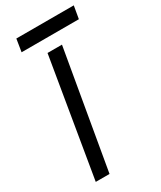

<svg xmlns="http://www.w3.org/2000/svg" viewBox="-211 -918 830 990"><g transform="rotate(-30 204.0 -422.5)"><path d="M168 -700 51 0H133L254 -700ZM54 -770H395L408 -845H66Z"/></g></svg>

Font: Jost* 400 Book Italic
Style: Italic
Weight: 400
Italic angle: -10°
Version: Version 3.200; ttfautohint (v0.97) -l 8 -r 50 -G 200 -x 14 -